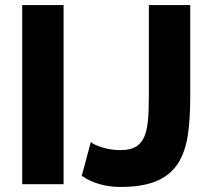

<svg xmlns="http://www.w3.org/2000/svg" viewBox="-20 -730 834 761"><path d="M232 -710H68V0H232ZM458 11Q548 11 604 -14Q660 -39 689 -88Q715 -132 724.5 -194.5Q734 -257 734 -349V-710H570V-349Q570 -287 566 -249Q562 -211 551 -186Q539 -160 517 -147.5Q495 -135 458 -135Q420 -135 386 -145.5Q352 -156 340 -167L304 -33Q369 11 458 11Z"/></svg>

Font: RT Raleway ExtraBold
Style: Regular
Weight: 400
Designer: Matt McInerney, Pablo Impallari, Rodrigo Fuenzalida — Edited by Milan Moffatt in April 2016
Foundry: Matt McInerney, Pablo Impallari, Rodrigo Fuenzalida — Edited by Milan Moffatt in April 2016
Version: Version 3.001